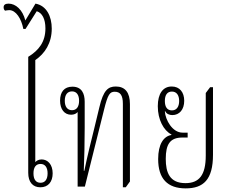

<svg xmlns="http://www.w3.org/2000/svg" viewBox="-35 -1031 1278 1061"><path d="M188 4C231 4 256 -26 256 -73C256 -122 229 -150 195 -150C178 -150 166 -142 160 -135V-699C213 -735 251 -793 251 -873C251 -941 222 -1000 161 -1011L105 -918C90 -977 52 -1011 12 -1011C-7 -1011 -15 -1003 -15 -991C-15 -982 -12 -976 -7 -972C-1 -973 8 -975 16 -975C53 -975 83 -928 94 -871H106L168 -969C198 -960 216 -926 216 -874C216 -800 180 -753 121 -717V-76C121 -25 146 4 188 4ZM189 -21C163 -21 150 -40 150 -73C150 -106 163 -125 189 -125C214 -125 228 -106 228 -73C228 -40 214 -21 189 -21Z M644 4H660L683 -28V-456C683 -519 657 -553 605 -553C562 -553 536 -532 514 -438L485 -318C468 -249 449 -175 431 -87H428C431 -163 433 -240 433 -325V-469C433 -514 417 -552 365 -552C320 -552 297 -523 297 -475C297 -427 321 -397 358 -397C374 -397 387 -403 394 -412V0H434L540 -425C561 -510 572 -524 599 -524C629 -524 644 -505 644 -458ZM363 -422C337 -422 323 -442 323 -474C323 -508 338 -526 363 -526C388 -526 402 -507 402 -474C402 -441 388 -422 363 -422Z M991 10C1089 10 1142 -38 1142 -176V-549H1126L1102 -517V-171C1102 -64 1066 -19 990 -19C902 -19 881 -78 881 -153C881 -233 904 -271 973 -271H1002V-298H974C917 -298 879 -369 876 -415L878 -417C884 -402 901 -395 917 -395C957 -395 983 -426 983 -474C983 -521 958 -553 914 -553C865 -553 837 -513 837 -444C837 -370 869 -310 912 -288V-285C869 -278 839 -234 839 -152C839 -44 890 10 991 10ZM915 -421C889 -421 876 -440 876 -473C876 -506 889 -525 915 -525C940 -525 955 -506 955 -473C955 -440 940 -421 915 -421Z"/></svg>

Font: Noto Serif Thai ExtraCondensed ExtraLight
Style: Regular
Weight: 200
Width: 2
Designer: Monotype Design Team
Foundry: Monotype Imaging Inc.
Version: Version 2.002